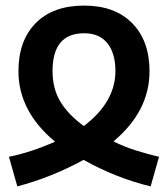

<svg xmlns="http://www.w3.org/2000/svg" viewBox="-20 -572 601 687"><path d="M42 95Q166 62 279 0Q395 65 519 95L549 -11Q510 -20 467 -33.5Q424 -47 386 -66Q515 -174 515 -317Q515 -426 453 -489Q391 -552 281 -552Q170 -552 108 -489.5Q46 -427 46 -317Q46 -174 177 -65Q88 -26 12 -11ZM280 -121Q225 -161 196.5 -207.5Q168 -254 168 -318Q168 -453 281 -453Q336 -453 364.5 -417Q393 -381 393 -318Q393 -207 280 -121Z"/></svg>

Font: Noto Sans Georgian SemiCondensed Semi
Style: Regular
Weight: 600
Width: 4
Designer: Monotype Design Team
Foundry: Monotype Imaging Inc.
Version: Version 1.901